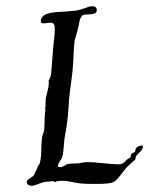

<svg xmlns="http://www.w3.org/2000/svg" viewBox="-20 -577 479 617"><path d="M439 -108C437 -109 436 -109 434 -109C426 -109 422 -105 417 -101C415 -99 416 -93 414 -90C412 -87 405 -85 403 -83C400 -80 401 -75 399 -72C397 -69 391 -67 388 -64C382 -59 378 -49 361 -49C333 -49 291 -56 261 -56C254 -56 248 -55 242 -54C228 -50 213 -53 198 -50C190 -48 183 -40 174 -40C171 -40 168 -41 166 -42C166 -55 177 -62 181 -75C184 -88 186 -121 187 -130C199 -192 199 -216 202 -258C205 -289 210 -319 213 -349C217 -385 216 -420 220 -447C222 -456 228 -473 231 -487C236 -505 234 -518 246 -528C254 -534 291 -525 291 -544C291 -553 285 -557 278 -557C263 -557 255 -550 250 -550C227 -542 223 -543 213 -542C175 -536 111 -545 111 -507C111 -503 117 -502 121 -502C127 -502 136 -504 143 -504C154 -504 156 -497 156 -481C156 -466 153 -445 151 -425C148 -394 147 -364 144 -338C142 -327 136 -317 136 -317C136 -315 137 -312 137 -311C137 -298 130 -273 129 -269C125 -256 127 -236 126 -232C125 -231 125 -230 125 -229C125 -226 126 -224 126 -222C122 -202 124 -179 122 -159C121 -151 116 -144 115 -134C111 -104 115 -75 107 -50C106 -48 101 -43 100 -39C98 -29 96 -31 93 -24C91 -20 92 -17 89 -14C83 -6 66 -1 66 8C66 17 75 20 81 20C93 20 111 10 122 8C132 7 151 5 151 5C153 5 153 8 158 8C159 8 161 5 166 5C171 4 176 4 181 4C202 4 215 10 235 12C250 14 268 14 285 14C316 14 335 13 345 8C358 1 373 -22 381 -32C391 -44 405 -56 414 -64C417 -67 415 -72 417 -75C425 -86 439 -93 439 -106V-108Z"/></svg>

Font: Jim Nightshade
Style: Regular
Weight: 400
Designer: Astigmatic (AOETI)
Foundry: Astigmatic (AOETI)
Version: Version 1.000